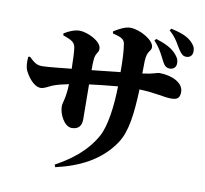

<svg xmlns="http://www.w3.org/2000/svg" viewBox="-95 -946 1189 1116"><g transform="rotate(10 500.0 -388.0)"><path d="M816 -642C828 -621 839 -613 858 -613C881 -613 895 -629 895 -649C895 -668 892 -678 876 -698C847 -734 802 -753 751 -769L742 -758C784 -714 801 -669 816 -642ZM896 -729C911 -707 921 -697 941 -697C966 -697 977 -716 977 -734C977 -757 970 -770 950 -790C922 -817 883 -830 827 -843L819 -832C867 -789 880 -751 896 -729ZM36 -537C33 -504 36 -474 44 -457C54 -436 92 -372 138 -372C160 -372 183 -389 209 -399C231 -407 261 -415 297 -422C295 -341 278 -310 278 -289C278 -241 313 -174 356 -174C395 -174 414 -195 414 -235L412 -441C459 -447 522 -454 580 -459C578 -341 562 -220 527 -158C470 -56 381 6 296 53L302 67C443 35 562 -25 639 -138C688 -210 700 -317 706 -463C800 -460 854 -443 893 -443C925 -443 947 -448 947 -490C947 -546 875 -577 805 -577C787 -577 775 -566 706 -557L707 -631C710 -695 735 -691 735 -717C735 -758 649 -807 592 -807C563 -807 530 -790 496 -769L497 -757C549 -744 567 -735 571 -706C578 -660 580 -609 580 -543L412 -525C412 -550 412 -574 414 -590C417 -627 436 -630 436 -654C436 -701 348 -739 305 -739C276 -739 242 -725 214 -707L215 -696C264 -679 285 -668 290 -639C294 -617 296 -570 297 -513C236 -507 156 -498 125 -498C95 -498 79 -508 46 -540Z"/></g></svg>

Font: Noto Serif CJK SC Black
Style: Regular
Weight: 900
Designer: Ryoko NISHIZUKA 西塚涼子 (kana & ideographs); Frank Grießhammer (Latin, Greek & Cyrillic); Wenlong ZHANG 张文龙 (bopomofo); San
Foundry: Adobe
Version: Version 2.001;hotconv 1.1.0;makeotfexe 2.6.0